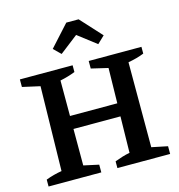

<svg xmlns="http://www.w3.org/2000/svg" viewBox="-128 -1016 1055 1129"><g transform="rotate(-15 399.5 -452.0)"><path d="M28 0V-42Q75 -60 125 -68L135 -582L28 -606V-652H349V-611Q306 -594 257 -584V-368H545L549 -582L447 -606V-652H768V-611Q746 -602 722 -595.5Q698 -589 671 -584V-67L768 -47V0H447V-41Q471 -50 493.5 -57Q516 -64 539 -68L543 -289H257V-67L349 -47V0ZM453 -904 571 -775 527 -733 415 -819 304 -733 261 -775 378 -904Z"/></g></svg>

Font: Piazzolla SemiBold
Style: Regular
Weight: 600
Designer: Juan Pablo del Peral
Foundry: Huerta Tipografica
Version: Version 1.330